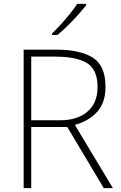

<svg xmlns="http://www.w3.org/2000/svg" viewBox="-20 -970 626 990"><path d="M269 -714Q394 -714 459 -672.5Q524 -631 524 -522Q524 -441 481 -393.5Q438 -346 366 -326L562 0H515L327 -315H141V0H102V-714ZM264 -678H141V-350H292Q379 -350 431 -394.5Q483 -439 483 -521Q483 -611 429 -644.5Q375 -678 264 -678ZM424 -942Q407 -921 382.5 -893.5Q358 -866 330 -838.5Q302 -811 277 -790H248V-797Q269 -817 294 -844.5Q319 -872 341.5 -900Q364 -928 378 -950H424Z"/></svg>

Font: Noto Sans ExtraLight
Style: Regular
Weight: 200
Designer: Monotype Design Team
Foundry: Monotype Imaging Inc.
Version: Version 2.007